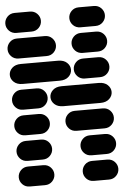

<svg xmlns="http://www.w3.org/2000/svg" viewBox="-82 -904 639 934"><g transform="rotate(-5 238.0 -437.0)"><path d="M25.4 -13.7H99.6Q121.1 -13.7 135.3 -28.3Q149.4 -43 149.4 -62.5Q149.4 -82 135.3 -96.7Q121.1 -111.3 99.6 -111.3H25.4Q3.9 -111.3 -10.3 -96.7Q-24.4 -82 -24.4 -62.5Q-24.4 -43 -10.3 -28.3Q3.9 -13.7 25.4 -13.7ZM337.9 -13.7H412.1Q433.6 -13.7 447.8 -28.3Q461.9 -43 461.9 -62.5Q461.9 -82 447.8 -96.7Q433.6 -111.3 412.1 -111.3H337.9Q316.4 -111.3 302.2 -96.7Q288.1 -82 288.1 -62.5Q288.1 -43 302.2 -28.3Q316.4 -13.7 337.9 -13.7ZM25.4 -138.7H99.6Q121.1 -138.7 135.3 -153.3Q149.4 -168 149.4 -187.5Q149.4 -207 135.3 -221.7Q121.1 -236.3 99.6 -236.3H25.4Q3.9 -236.3 -10.3 -221.7Q-24.4 -207 -24.4 -187.5Q-24.4 -168 -10.3 -153.3Q3.9 -138.7 25.4 -138.7ZM337.9 -138.7H412.1Q433.6 -138.7 447.8 -153.3Q461.9 -168 461.9 -187.5Q461.9 -207 447.8 -221.7Q433.6 -236.3 412.1 -236.3H337.9Q316.4 -236.3 302.2 -221.7Q288.1 -207 288.1 -187.5Q288.1 -168 302.2 -153.3Q316.4 -138.7 337.9 -138.7ZM25.4 -263.7H99.6Q121.1 -263.7 135.3 -278.3Q149.4 -293 149.4 -312.5Q149.4 -332 135.3 -346.7Q121.1 -361.3 99.6 -361.3H25.4Q3.9 -361.3 -10.3 -346.7Q-24.4 -332 -24.4 -312.5Q-24.4 -293 -10.3 -278.3Q3.9 -263.7 25.4 -263.7ZM275.4 -263.7H412.1Q433.6 -263.7 447.8 -278.3Q461.9 -293 461.9 -312.5Q461.9 -332 447.8 -346.7Q433.6 -361.3 412.1 -361.3H275.4Q253.9 -361.3 239.7 -346.7Q225.6 -332 225.6 -312.5Q225.6 -293 239.7 -278.3Q253.9 -263.7 275.4 -263.7ZM25.4 -388.7H99.6Q121.1 -388.7 135.3 -403.3Q149.4 -418 149.4 -437.5Q149.4 -457 135.3 -471.7Q121.1 -486.3 99.6 -486.3H25.4Q3.9 -486.3 -10.3 -471.7Q-24.4 -457 -24.4 -437.5Q-24.4 -418 -10.3 -403.3Q3.9 -388.7 25.4 -388.7ZM221.7 -388.7H403.3Q430.7 -388.7 446.3 -403.3Q461.9 -418 461.9 -437.5Q461.9 -457 446.3 -471.7Q430.7 -486.3 403.3 -486.3H221.7Q194.3 -486.3 178.7 -471.7Q163.1 -457 163.1 -437.5Q163.1 -418 178.7 -403.3Q194.3 -388.7 221.7 -388.7ZM34.2 -513.7H215.8Q243.2 -513.7 258.8 -528.3Q274.4 -543 274.4 -562.5Q274.4 -582 258.8 -596.7Q243.2 -611.3 215.8 -611.3H34.2Q6.8 -611.3 -8.8 -596.7Q-24.4 -582 -24.4 -562.5Q-24.4 -543 -8.8 -528.3Q6.8 -513.7 34.2 -513.7ZM337.9 -513.7H412.1Q433.6 -513.7 447.8 -528.3Q461.9 -543 461.9 -562.5Q461.9 -582 447.8 -596.7Q433.6 -611.3 412.1 -611.3H337.9Q316.4 -611.3 302.2 -596.7Q288.1 -582 288.1 -562.5Q288.1 -543 302.2 -528.3Q316.4 -513.7 337.9 -513.7ZM25.4 -638.7H162.1Q183.6 -638.7 197.8 -653.3Q211.9 -668 211.9 -687.5Q211.9 -707 197.8 -721.7Q183.6 -736.3 162.1 -736.3H25.4Q3.9 -736.3 -10.3 -721.7Q-24.4 -707 -24.4 -687.5Q-24.4 -668 -10.3 -653.3Q3.9 -638.7 25.4 -638.7ZM337.9 -638.7H412.1Q433.6 -638.7 447.8 -653.3Q461.9 -668 461.9 -687.5Q461.9 -707 447.8 -721.7Q433.6 -736.3 412.1 -736.3H337.9Q316.4 -736.3 302.2 -721.7Q288.1 -707 288.1 -687.5Q288.1 -668 302.2 -653.3Q316.4 -638.7 337.9 -638.7ZM25.4 -763.7H99.6Q121.1 -763.7 135.3 -778.3Q149.4 -793 149.4 -812.5Q149.4 -832 135.3 -846.7Q121.1 -861.3 99.6 -861.3H25.4Q3.9 -861.3 -10.3 -846.7Q-24.4 -832 -24.4 -812.5Q-24.4 -793 -10.3 -778.3Q3.9 -763.7 25.4 -763.7ZM337.9 -763.7H412.1Q433.6 -763.7 447.8 -778.3Q461.9 -793 461.9 -812.5Q461.9 -832 447.8 -846.7Q433.6 -861.3 412.1 -861.3H337.9Q316.4 -861.3 302.2 -846.7Q288.1 -832 288.1 -812.5Q288.1 -793 302.2 -778.3Q316.4 -763.7 337.9 -763.7Z"/></g></svg>

Font: Workbench
Style: Regular
Weight: 400
Designer: Jens Kutilek
Foundry: Jens Kutilek
Version: Version 2.001